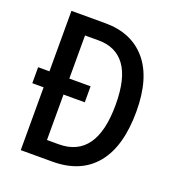

<svg xmlns="http://www.w3.org/2000/svg" viewBox="-130 -819 852 925"><g transform="rotate(20 296.0 -357.0)"><path d="M253 -714Q388 -714 463.5 -625Q539 -536 539 -365Q539 -186 462.5 -93Q386 0 241 0H79V-322H21V-404H79V-714ZM251 -625H181V-404H290V-322H181V-89H241Q434 -89 434 -361Q434 -496 387 -560.5Q340 -625 251 -625Z"/></g></svg>

Font: Noto Sans Gurmukhi Condensed Medium
Style: Regular
Weight: 500
Width: 3
Designer: Jelle Bosma - Monotype Design Team
Foundry: Monotype Imaging Inc.
Version: Version 2.004; ttfautohint (v1.8.4.7-5d5b)